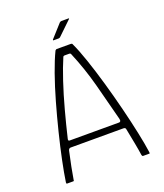

<svg xmlns="http://www.w3.org/2000/svg" viewBox="-146 -897 847 994"><g transform="rotate(-20 277.5 -400.5)"><path d="M52 0Q48 0 47.5 -1.5Q47 -3 47 -8Q54 -56 68 -123.5Q82 -191 101 -267.5Q120 -344 141.5 -419.5Q163 -495 186 -560Q209 -625 230 -668Q232 -670 234 -671.5Q236 -673 239 -673H315Q318 -673 321 -672Q324 -671 325 -667Q344 -627 366.5 -561Q389 -495 411 -418.5Q433 -342 452.5 -264Q472 -186 486 -119.5Q500 -53 506 -9Q507 -3 506.5 -1.5Q506 0 503 0H469Q467 0 466 -1.5Q465 -3 463 -7Q459 -36 451.5 -75Q444 -114 435 -160Q434 -165 431 -167Q428 -169 422 -169H131Q126 -168 123.5 -166Q121 -164 119 -158Q109 -114 101.5 -75Q94 -36 89 -6Q89 -3 88.5 -1.5Q88 0 84 0ZM140 -205H412Q416 -205 419 -208.5Q422 -212 420 -222Q394 -324 367 -425.5Q340 -527 300 -622Q298 -628 290 -628H266Q258 -628 256 -621Q236 -575 213.5 -507.5Q191 -440 170.5 -364Q150 -288 133 -216Q132 -213 133 -209Q134 -205 140 -205ZM267 -721H239Q236 -721 236 -722.5Q236 -724 237 -726L301 -797Q304 -799 306 -800Q308 -801 311 -801H350Q352 -801 352.5 -800Q353 -799 351 -797L275 -724Q273 -723 271 -722Q269 -721 267 -721Z"/></g></svg>

Font: Glory ExtraLight
Style: Regular
Weight: 250
Version: Version 1.011